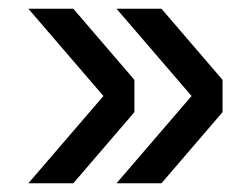

<svg xmlns="http://www.w3.org/2000/svg" viewBox="-20 -496 577 440"><path d="M247 -76 419 -276 247 -476H350L490 -313V-239L350 -76ZM45 -76 217 -276 45 -476H148L288 -313V-239L148 -76Z"/></svg>

Font: Geist
Style: Regular
Weight: 400
Designer: Basement.studio, Andrés Briganti, Mateo Zaragoza
Foundry: Basement.studio, Vercel, Andrés Briganti, Guido Ferreyra, Mateo Zaragoza
Version: Version 1.401